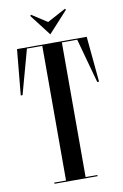

<svg xmlns="http://www.w3.org/2000/svg" viewBox="-94 -912 617 966"><g transform="rotate(-10 214.0 -429.0)"><path d="M308.5 -858 214 -807 135 -858 130.5 -852.5 214 -744 313 -852.5ZM392 -700H36L14 -467H23.2L85.6 -694H164V-6H104V0H324V-6H264V-694H342.4L404.8 -467H414Z"/></g></svg>

Font: Picaflor 72 pt
Style: Regular
Weight: 400
Designer: Ariel Martín Pérez
Foundry: Tunera Type Foundry
Version: Version 1.000;hotconv 1.0.109;makeotfexe 2.5.65596